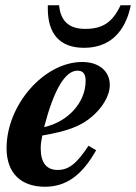

<svg xmlns="http://www.w3.org/2000/svg" viewBox="-20 -698 518 731"><path d="M317 -143C271 -74 242 -51 199 -51C157 -51 135 -79 135 -133C135 -149 137 -162 141 -182C238 -199 286 -217 329 -253C369 -287 398 -332 398 -375C398 -426 358 -462 293 -462C148 -462 5 -299 5 -134C5 -35 64 13 151 13C228 13 290 -26 346 -126ZM148 -214C184 -353 227 -429 275 -429C299 -429 306 -413 306 -390C306 -307 238 -234 148 -214ZM439 -678C408 -612 370 -588 304 -588C240 -588 210 -621 205 -678H162V-665C162 -570 207 -516 300 -516C397 -516 457 -575 478 -678Z"/></svg>

Font: STIXGeneral
Style: Bold Italic
Weight: 700
Italic angle: -16.33°
Designer: MicroPress Inc., with final additions and corrections provided by Coen Hoffman, Elsevier (retired)
Version: Version 1.1.0